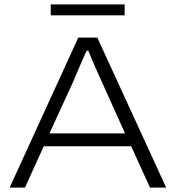

<svg xmlns="http://www.w3.org/2000/svg" viewBox="-20 -858 803 878"><path d="M24 0 338 -686H425L740 0H666L580 -189H180L94 0ZM206 -248H552L445 -485Q440 -496 432.5 -513Q425 -530 416 -550Q407 -570 398.5 -590.5Q390 -611 384 -626H376Q367 -606 355 -579Q343 -552 332.5 -527Q322 -502 315 -485ZM212 -788V-838H550V-788Z"/></svg>

Font: Archivo SemiExpanded ExtraLight
Style: Regular
Weight: 250
Width: 6
Designer: Hector Gatti
Foundry: Omnibus-Type
Version: Version 2.001